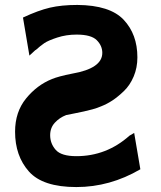

<svg xmlns="http://www.w3.org/2000/svg" viewBox="-20 -736 651 777"><path d="M41 -203Q41 -283 85.5 -337.5Q130 -392 190 -416Q216 -427 272 -438Q394 -459 394 -522Q394 -551 371.5 -573.5Q349 -596 290 -596Q248 -596 211.5 -584Q175 -572 159.5 -561.5Q144 -551 124 -533V-534Q120 -530 111.5 -522.5Q103 -515 99 -511L73 -665Q135 -694 182 -705Q229 -716 293 -716Q425 -715 480.5 -656Q536 -597 536 -504Q536 -462 521 -426.5Q506 -391 481.5 -367.5Q457 -344 435 -329.5Q413 -315 390 -306Q374 -299 354 -293.5Q334 -288 319.5 -285Q305 -282 281 -277Q257 -272 246 -270H247Q221 -260 202 -239.5Q183 -219 183 -189Q183 -155 205.5 -129.5Q228 -104 289 -104Q411 -104 504 -187L523 -198L548 -51Q425 21 289 21Q153 21 97 -42Q41 -105 41 -203Z"/></svg>

Font: Coval
Style: Black
Weight: 1000
Foundry: Context Ltd
Version: Version 001.000